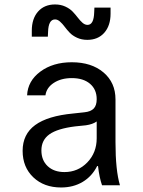

<svg xmlns="http://www.w3.org/2000/svg" viewBox="-20 -828 640 858"><path d="M412.1 -384.8Q412.1 -428.2 382.3 -453.6Q352.5 -479 300.8 -479Q252.9 -479 220.2 -457.5Q187.5 -436 183.1 -401.9H101.1Q104 -466.3 160.4 -508.1Q216.8 -549.8 300.8 -549.8Q388.7 -549.8 442.4 -504.4Q496.1 -459 496.1 -383.8V-192.9Q496.1 -66.4 516.1 0H436Q423.8 -34.7 418 -85.9H414.1Q391.1 -40 349.4 -15.1Q307.6 9.8 252.9 9.8Q176.8 9.8 128.9 -35.6Q81.1 -81.1 81.1 -153.8Q81.1 -228 137 -269Q192.9 -310.1 307.1 -320.8L356.9 -326.2Q385.7 -329.1 398.9 -343Q412.1 -356.9 412.1 -384.8ZM412.1 -285.2Q394.5 -272.5 363.8 -268.1L315.9 -263.2Q236.8 -253.4 200.9 -227.8Q165 -202.1 165 -155.8Q165 -111.8 193.1 -85.4Q221.2 -59.1 268.1 -59.1Q328.6 -59.1 370.4 -102.5Q412.1 -146 412.1 -210ZM122.1 -664.1V-690.9Q122.1 -744.6 150.1 -776.4Q178.2 -808.1 226.1 -808.1Q251.5 -808.1 272 -798.6Q292.5 -789.1 304.9 -775.9Q317.4 -762.7 327.6 -749.3Q337.9 -735.8 348.6 -726.3Q359.4 -716.8 371.1 -716.8Q399.4 -716.8 400.9 -772.9L401.9 -793.9H474.1V-767.1Q474.1 -713.4 446 -681.6Q418 -649.9 370.1 -649.9Q344.7 -649.9 324.2 -659.4Q303.7 -668.9 291.3 -682.1Q278.8 -695.3 268.8 -708.7Q258.8 -722.2 248 -731.7Q237.3 -741.2 226.1 -741.2Q196.3 -741.2 194.8 -685.1L193.8 -664.1Z"/></svg>

Font: CommitMono
Style: Regular
Weight: 400
Monospace: yes
Designer: Eigil Nikolajsen
Foundry: Eigil Nikolajsen
Version: Version 1.143